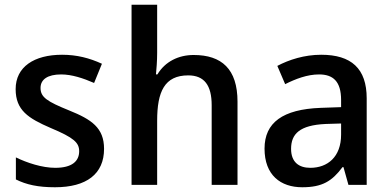

<svg xmlns="http://www.w3.org/2000/svg" viewBox="-20 -780 1640 810"><path d="M419 -152C419 -241 366 -276 272 -314C178 -352 151 -370 151 -409C151 -445 181 -466 238 -466C283 -466 331 -450 377 -430L410 -511C358 -535 304 -549 242 -549C124 -549 46 -498 46 -404C46 -315 99 -281 194 -240C292 -199 314 -178 314 -142C314 -100 284 -72 213 -72C158 -72 94 -93 47 -116V-23C91 -1 140 10 212 10C345 10 419 -46 419 -152Z M643 -760H535V0H643V-271C643 -393 674 -462 774 -462C842 -462 873 -420 873 -336V0H982V-351C982 -489 915 -548 797 -548C734 -548 677 -521 644 -466H638C640 -487 643 -523 643 -557Z M1335 -549C1264 -549 1199 -528 1150 -502L1183 -425C1227 -447 1276 -466 1326 -466C1385 -466 1419 -437 1419 -358V-328L1333 -325C1173 -319 1096 -263 1096 -153C1096 -41 1164 10 1255 10C1340 10 1381 -16 1425 -75H1429L1450 0H1527V-365C1527 -491 1462 -549 1335 -549ZM1419 -259V-212C1419 -118 1362 -72 1289 -72C1241 -72 1208 -96 1208 -152C1208 -215 1244 -252 1354 -257Z"/></svg>

Font: Noto Sans Thai Medium
Style: Regular
Weight: 500
Designer: Monotype Design Team
Foundry: Monotype Imaging Inc.
Version: Version 1.901